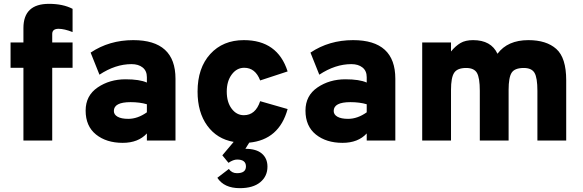

<svg xmlns="http://www.w3.org/2000/svg" viewBox="-20 -732 3039 1000"><path d="M252 -379V0H102V-379H35V-511H102V-586Q102 -712 235 -712Q308 -712 358 -686V-565Q315 -582 285 -582Q252 -582 252 -555V-511H358V-379Z M745 0V-37Q700 12 619 12Q534 12 480 -31.5Q426 -75 426 -156Q426 -234 488.5 -276.5Q551 -319 634 -319Q707 -319 745 -302V-330Q745 -363 723 -380.5Q701 -398 665 -398Q581 -398 498 -343L452 -458Q549 -523 674 -523Q894 -523 894 -322V0ZM648 -113Q697 -113 745 -147V-189Q708 -200 660 -200Q573 -200 573 -154Q573 -135 592.5 -124Q612 -113 648 -113Z M1229 248Q1147 248 1112 194L1172 148Q1187 170 1214 170Q1261 170 1261 135Q1261 99 1215 99Q1195 99 1170 116L1138 77L1197 7Q1110 -8 1059.5 -77.5Q1009 -147 1009 -255Q1009 -378 1075 -450.5Q1141 -523 1250 -523Q1426 -523 1478 -360L1335 -313Q1310 -379 1252 -379Q1213 -379 1187 -344Q1161 -309 1161 -255Q1161 -200 1186.5 -166Q1212 -132 1250 -132Q1311 -132 1335 -205L1478 -164Q1434 -4 1278 11L1258 43Q1315 43 1344 68Q1373 93 1373 136Q1373 186 1335.5 217Q1298 248 1229 248Z M1890 0V-37Q1845 12 1764 12Q1679 12 1625 -31.5Q1571 -75 1571 -156Q1571 -234 1633.5 -276.5Q1696 -319 1779 -319Q1852 -319 1890 -302V-330Q1890 -363 1868 -380.5Q1846 -398 1810 -398Q1726 -398 1643 -343L1597 -458Q1694 -523 1819 -523Q2039 -523 2039 -322V0ZM1793 -113Q1842 -113 1890 -147V-189Q1853 -200 1805 -200Q1718 -200 1718 -154Q1718 -135 1737.5 -124Q1757 -113 1793 -113Z M2779 0V-259Q2779 -327 2764 -352.5Q2749 -378 2708 -378Q2661 -378 2645 -353.5Q2629 -329 2629 -264V0H2479V-259Q2479 -327 2464 -352.5Q2449 -378 2408 -378Q2362 -378 2345.5 -353Q2329 -328 2329 -264V0H2179V-511H2329V-464Q2353 -493 2378.5 -508Q2404 -523 2444 -523Q2538 -523 2571 -452Q2624 -523 2732 -523Q2826 -523 2877.5 -477Q2929 -431 2929 -314V0Z"/></svg>

Font: Overpass Heavy
Style: Regular
Weight: 900
Designer: Delve Withrington, Thomas Jockin
Foundry: Delve Fonts
Version: Version 3.000;DELV;Overpass